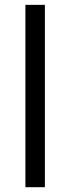

<svg xmlns="http://www.w3.org/2000/svg" viewBox="-20 -780 293 800"><path d="M167 0H85.9V-759.8H167Z"/></svg>

Font: f06041945
Style: Regular
Weight: 400
Foundry: Ascender Corporation
Version: Version 1.10